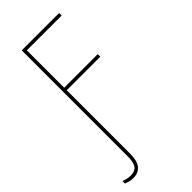

<svg xmlns="http://www.w3.org/2000/svg" viewBox="-295 -794 1090 1090"><g transform="rotate(-45 250.0 -249.5)"><path d="M155.3 -389.6V120.1Q155.3 230.5 70.3 230.5Q45.9 230.5 14.6 218.8V198.2Q43 210 70.3 210Q104.5 210 119.6 189.5Q134.8 168.9 134.8 120.1V-730.5H434.6V-710H155.3V-410.2H424.8V-389.6Z"/></g></svg>

Font: Mgen+ 1mn thin
Style: Regular
Weight: 100
Designer: [Source Han Sans]
Ryoko NISHIZUKA  (kana & ideographs); Paul D. Hunt (Latin, Greek & Cyrillic); Wenlong ZHANG  (bopomofo
Version: Version 1.059.20150602